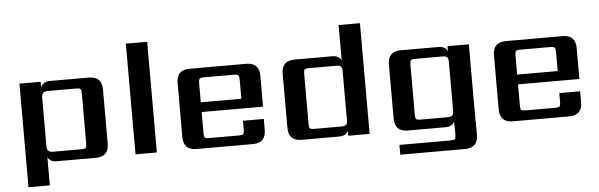

<svg xmlns="http://www.w3.org/2000/svg" viewBox="-50 -842 3605 1156"><g transform="rotate(-5 1752.0 -264.0)"><path d="M449 -90V-395Q449 -414 443.5 -420Q438 -426 418 -426H244Q209 -426 209 -392V-92Q209 -59 244 -59H418Q438 -59 443.5 -64.5Q449 -70 449 -90ZM265 -485H499Q578 -485 578 -406V-79Q578 0 499 0H265Q221 0 209 -31V141H80V-485H208V-450Q220 -485 265 -485Z M868 0H739V-669H868Z M1158 -278H1403V-395Q1403 -414 1397 -420Q1391 -426 1372 -426H1189Q1169 -426 1163.5 -420Q1158 -414 1158 -395ZM1108 -485H1450Q1529 -485 1529 -406V-219H1158V-90Q1158 -70 1163.5 -64.5Q1169 -59 1189 -59H1370Q1389 -59 1395 -64.5Q1401 -70 1401 -90V-145H1527V-79Q1527 0 1448 0H1108Q1029 0 1029 -79V-406Q1029 -485 1108 -485Z M1824 -59H1990Q2009 -59 2017 -66.5Q2025 -74 2025 -92V-393Q2025 -411 2017 -418.5Q2009 -426 1990 -426H1824Q1804 -426 1798.5 -420Q1793 -414 1793 -395V-90Q1793 -70 1798.5 -64.5Q1804 -59 1824 -59ZM2025 -669H2154V0H2025V-31Q2013 0 1969 0H1743Q1664 0 1664 -79V-406Q1664 -485 1743 -485H1969Q2013 -485 2025 -454Z M2466 -59H2632Q2651 -59 2659 -66.5Q2667 -74 2667 -92V-393Q2667 -411 2659 -418.5Q2651 -426 2632 -426H2466Q2446 -426 2440.5 -420Q2435 -414 2435 -395V-90Q2435 -70 2440.5 -64.5Q2446 -59 2466 -59ZM2796 -21H2797V62Q2797 141 2718 141H2327V82H2637Q2656 82 2662 76Q2668 70 2668 51V-11H2667V-31Q2655 0 2611 0H2385Q2306 0 2306 -79V-406Q2306 -485 2385 -485H2611Q2655 -485 2667 -454V-485H2796Z M3070 -278H3315V-395Q3315 -414 3309 -420Q3303 -426 3284 -426H3101Q3081 -426 3075.5 -420Q3070 -414 3070 -395ZM3020 -485H3362Q3441 -485 3441 -406V-219H3070V-90Q3070 -70 3075.5 -64.5Q3081 -59 3101 -59H3282Q3301 -59 3307 -64.5Q3313 -70 3313 -90V-145H3439V-79Q3439 0 3360 0H3020Q2941 0 2941 -79V-406Q2941 -485 3020 -485Z"/></g></svg>

Font: Sarpanch SemiBold
Style: Regular
Weight: 600
Designer: Manushi Parikh (Devanagari and Latin), Jyotish Sonowal (Devanagari)
Foundry: Indian Type Foundry
Version: Version 2.004;PS 1.0;hotconv 1.0.78;makeotf.lib2.5.61930; tt